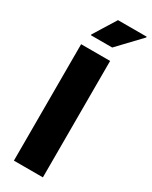

<svg xmlns="http://www.w3.org/2000/svg" viewBox="-244 -1011 838 1061"><g transform="rotate(30 175.0 -480.0)"><path d="M57 -743H242V0H57ZM79 -818 167 -960H350V-955L215 -813H79Z"/></g></svg>

Font: Saira Stencil
Style: Regular
Weight: 400
Designer: Hector Gatti with collaboration of the Omnibus-Type team
Foundry: Omnibus-Type
Version: Version 1.003